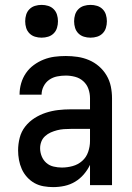

<svg xmlns="http://www.w3.org/2000/svg" viewBox="-20 -757 540 785"><path d="M197 8Q178 8 158 4.5Q138 1 121 -8.5Q104 -18 90.5 -33Q77 -48 69 -66Q61 -84 57.5 -103.5Q54 -123 54 -142Q54 -168 60.5 -193.5Q67 -219 83 -239.5Q99 -260 121 -274Q143 -288 167.5 -296Q192 -304 217.5 -307Q243 -310 269 -310H348V-355Q348 -375 341.5 -393.5Q335 -412 320.5 -425Q306 -438 287 -443Q268 -448 249 -448Q231 -448 213.5 -444.5Q196 -441 181.5 -431Q167 -421 158.5 -404.5Q150 -388 150 -370H60V-371Q60 -394 66.5 -416.5Q73 -439 86 -458Q99 -477 118 -491Q137 -505 158.5 -513.5Q180 -522 202.5 -525Q225 -528 249 -528Q273 -528 297 -524.5Q321 -521 343.5 -511.5Q366 -502 384.5 -486Q403 -470 415.5 -449Q428 -428 433 -404Q438 -380 438 -355V0H348V-83Q338 -62 322.5 -44Q307 -26 287 -14Q267 -2 244 3Q221 8 197 8ZM233 -72Q255 -72 277 -78Q299 -84 316 -99Q333 -114 340.5 -136Q348 -158 348 -180V-230H269Q255 -230 241 -229Q227 -228 213.5 -224.5Q200 -221 187.5 -215.5Q175 -210 164.5 -200.5Q154 -191 149 -178Q144 -165 144 -151Q144 -134 150.5 -118Q157 -102 169.5 -91Q182 -80 199 -76Q216 -72 233 -72ZM350 -603Q336 -603 323 -607Q310 -611 300.5 -620.5Q291 -630 287 -643Q283 -656 283 -670Q283 -684 287 -697Q291 -710 300.5 -719.5Q310 -729 323 -733Q336 -737 350 -737Q364 -737 377 -733Q390 -729 399.5 -719.5Q409 -710 413 -697Q417 -684 417 -670Q417 -656 413 -643Q409 -630 399.5 -620.5Q390 -611 377 -607Q364 -603 350 -603ZM150 -603Q136 -603 123 -607Q110 -611 100.5 -620.5Q91 -630 87 -643Q83 -656 83 -670Q83 -684 87 -697Q91 -710 100.5 -719.5Q110 -729 123 -733Q136 -737 150 -737Q164 -737 177 -733Q190 -729 199.5 -719.5Q209 -710 213 -697Q217 -684 217 -670Q217 -656 213 -643Q209 -630 199.5 -620.5Q190 -611 177 -607Q164 -603 150 -603Z"/></svg>

Font: Iosevka Curly Medium
Style: Regular
Weight: 500
Monospace: yes
Designer: Belleve Invis
Foundry: Belleve Invis
Version: Version 22.1.2; ttfautohint (v1.8.4)